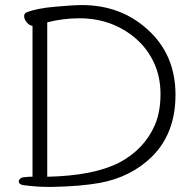

<svg xmlns="http://www.w3.org/2000/svg" viewBox="-20 -730 768 756"><path d="M169 6Q126 6 72 -1Q54 -4 54 -16Q54 -21 59 -26Q64 -31 72.5 -32Q81 -33 94 -34H108V-628Q95 -630 85 -642.5Q75 -655 75 -666Q75 -677 84 -681Q123 -697 196 -703.5Q269 -710 303 -710Q455 -710 561 -614Q671 -515 671 -357Q671 -204 577 -112Q496 -33 374 -10Q297 4 183 6ZM166 -34Q349 -38 450 -90Q548 -142 590 -238Q612 -290 612 -359Q612 -428 586 -483.5Q560 -539 515 -578Q470 -617 414 -637.5Q358 -658 293 -658Q228 -658 166 -642Z"/></svg>

Font: LXGW WenKai TC Light
Style: Regular
Weight: 300
Designer: LXGW / Fontworks Inc.
Foundry: LXGW / Fontworks Inc.
Version: Version 1.330